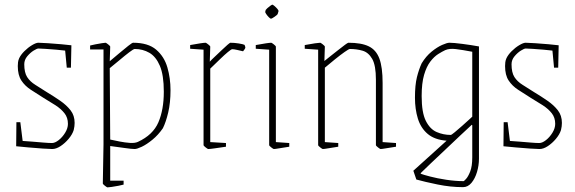

<svg xmlns="http://www.w3.org/2000/svg" viewBox="-20 -635 2487 831"><path d="M206 10Q195 10 165 8Q135 6 102.5 3Q70 0 50 -2L51 -106H68L78 -25Q95 -24 119.5 -22Q144 -20 167.5 -18Q191 -16 205 -16Q218 -16 234 -28.5Q250 -41 262 -60.5Q274 -80 274 -99Q274 -126 259 -145Q244 -164 220 -179.5Q196 -195 169 -211Q139 -230 113.5 -246.5Q88 -263 72.5 -286.5Q57 -310 57 -349Q57 -357 58 -365.5Q59 -374 63 -383Q70 -398 85.5 -413.5Q101 -429 118.5 -439.5Q136 -450 146 -450Q159 -450 187.5 -448Q216 -446 245.5 -443.5Q275 -441 289 -439L287 -342H269L262 -416Q248 -418 223.5 -420Q199 -422 177 -423.5Q155 -425 146 -425Q140 -425 125.5 -416Q111 -407 98 -391.5Q85 -376 85 -357Q85 -321 97.5 -301.5Q110 -282 132.5 -268Q155 -254 183 -236Q213 -218 240.5 -199Q268 -180 285.5 -157.5Q303 -135 303 -103Q303 -96 302 -88Q301 -80 299 -72Q293 -53 277 -34Q261 -15 242 -2.5Q223 10 206 10Z M556 -450Q621 -450 656 -420Q691 -390 704.5 -343Q718 -296 718 -245Q718 -190 708 -148Q698 -106 685 -80Q665 -51 640 -30.5Q615 -10 594 0Q573 10 563 10Q550 10 519 5.5Q488 1 457 -3V147H515V164Q508 166 493 169Q478 172 463.5 174Q449 176 445 176Q443 176 434 169Q425 162 425 159L428 -11V-421H370V-438Q378 -440 392.5 -443Q407 -446 420.5 -448Q434 -450 437 -450Q439 -450 448 -443Q457 -436 457 -433L455 -370Q474 -386 496 -404.5Q518 -423 535 -436.5Q552 -450 556 -450ZM563 -423Q558 -423 539 -408.5Q520 -394 497 -374.5Q474 -355 455 -340L457 -31Q475 -27 498 -22.5Q521 -18 542.5 -16.5Q564 -15 577 -21Q642 -51 665.5 -105.5Q689 -160 689 -238Q689 -310 672 -350Q655 -390 626.5 -406.5Q598 -423 563 -423Z M881 10Q879 10 870 3Q861 -4 861 -7V-420L803 -424V-440Q830 -445 847 -447.5Q864 -450 870 -450Q872 -450 881 -443Q890 -436 890 -433L888 -368Q895 -376 909 -389Q923 -402 938 -416.5Q953 -431 964 -440.5Q975 -450 977 -450Q994 -450 1013 -447Q1032 -444 1038 -441Q1039 -440 1040.5 -436Q1042 -432 1042 -429Q1042 -427 1038.5 -421.5Q1035 -416 1032 -413Q1019 -416 1006 -419Q993 -422 985 -422Q981 -422 966 -409.5Q951 -397 933.5 -380Q916 -363 903 -350.5Q890 -338 890 -338V-20L958 -16V0Q930 4 909.5 7Q889 10 881 10Z M1130 -592Q1131 -594 1137 -599.5Q1143 -605 1150 -610Q1157 -615 1158 -615Q1161 -615 1168 -609Q1175 -603 1181 -596Q1187 -589 1185 -585L1182 -575Q1181 -571 1168.5 -562.5Q1156 -554 1153 -554Q1150 -554 1143.5 -560.5Q1137 -567 1132 -574.5Q1127 -582 1128 -584ZM1165 10Q1163 10 1154 3Q1145 -4 1145 -7V-420L1087 -424V-440Q1114 -445 1131 -447.5Q1148 -450 1154 -450Q1156 -450 1165 -443Q1174 -436 1174 -433V-20L1232 -16V0Q1205 4 1188 7Q1171 10 1165 10Z M1377 10Q1375 10 1366 3Q1357 -4 1357 -7V-420L1299 -424V-440Q1326 -445 1343 -447.5Q1360 -450 1366 -450Q1368 -450 1377 -443Q1386 -436 1386 -433L1384 -371Q1395 -380 1411.5 -393Q1428 -406 1444.5 -419Q1461 -432 1473 -441Q1485 -450 1488 -450Q1544 -450 1576 -434.5Q1608 -419 1622 -381.5Q1636 -344 1636 -276V-20L1694 -16V0Q1667 4 1650 7Q1633 10 1627 10Q1625 10 1616 3Q1607 -4 1607 -7V-290Q1607 -352 1591 -380Q1575 -408 1549.5 -415.5Q1524 -423 1494 -423Q1490 -423 1471.5 -410Q1453 -397 1429.5 -378Q1406 -359 1386 -342V-20L1444 -16V0Q1417 4 1400 7Q1383 10 1377 10Z M1984 175Q1930 175 1874 163.5Q1818 152 1782 142L1769 104L1913 -26Q1861 -30 1831 -55.5Q1801 -81 1788.5 -122Q1776 -163 1776 -212Q1776 -267 1784.5 -301Q1793 -335 1805 -361Q1824 -392 1848 -411.5Q1872 -431 1893.5 -440.5Q1915 -450 1925 -450Q1943 -450 1981.5 -445Q2020 -440 2053 -434V52Q2053 81 2044.5 109.5Q2036 138 2020.5 156.5Q2005 175 1984 175ZM1931 -51Q1934 -51 1948.5 -63Q1963 -75 1980.5 -90.5Q1998 -106 2011 -118Q2024 -130 2024 -130V-411Q1982 -419 1953.5 -422.5Q1925 -426 1907 -418Q1894 -412 1876.5 -401Q1859 -390 1842.5 -368.5Q1826 -347 1815.5 -311Q1805 -275 1805 -219Q1805 -148 1823 -112Q1841 -76 1870 -63.5Q1899 -51 1931 -51ZM1987 149Q1988 149 1997 139.5Q2006 130 2015 107.5Q2024 85 2024 46V-93L2022 -95Q2002 -77 1971 -47.5Q1940 -18 1906 14Q1872 46 1843.5 73Q1815 100 1801 114V117Q1811 121 1841.5 129Q1872 137 1911.5 143Q1951 149 1987 149Z M2315 10Q2304 10 2274 8Q2244 6 2211.5 3Q2179 0 2159 -2L2160 -106H2177L2187 -25Q2204 -24 2228.5 -22Q2253 -20 2276.5 -18Q2300 -16 2314 -16Q2327 -16 2343 -28.5Q2359 -41 2371 -60.5Q2383 -80 2383 -99Q2383 -126 2368 -145Q2353 -164 2329 -179.5Q2305 -195 2278 -211Q2248 -230 2222.5 -246.5Q2197 -263 2181.5 -286.5Q2166 -310 2166 -349Q2166 -357 2167 -365.5Q2168 -374 2172 -383Q2179 -398 2194.5 -413.5Q2210 -429 2227.5 -439.5Q2245 -450 2255 -450Q2268 -450 2296.5 -448Q2325 -446 2354.5 -443.5Q2384 -441 2398 -439L2396 -342H2378L2371 -416Q2357 -418 2332.5 -420Q2308 -422 2286 -423.5Q2264 -425 2255 -425Q2249 -425 2234.5 -416Q2220 -407 2207 -391.5Q2194 -376 2194 -357Q2194 -321 2206.5 -301.5Q2219 -282 2241.5 -268Q2264 -254 2292 -236Q2322 -218 2349.5 -199Q2377 -180 2394.5 -157.5Q2412 -135 2412 -103Q2412 -96 2411 -88Q2410 -80 2408 -72Q2402 -53 2386 -34Q2370 -15 2351 -2.5Q2332 10 2315 10Z"/></svg>

Font: Grenze Gotisch Thin
Style: Regular
Weight: 100
Designer: Renata Polastri
Foundry: Omnibus-Type
Version: Version 1.001